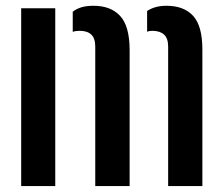

<svg xmlns="http://www.w3.org/2000/svg" viewBox="-20 -628 752 648"><path d="M51.5 0V-600H166.5V0ZM547.5 0V-470.5Q547.5 -499 533.5 -511.5Q519.5 -524 494 -524Q483.5 -524 476.5 -521V-591Q489.5 -599.5 505.5 -604Q521.5 -608.5 542 -608.5Q600.5 -608.5 631.8 -574.5Q663 -540.5 663 -461V0ZM301.5 0V-470.5Q301.5 -498.5 288.2 -511.2Q275 -524 248.5 -524Q242.5 -524 236.8 -523.2Q231 -522.5 225.5 -520.5V-588.5Q238.5 -598.5 255.2 -603.5Q272 -608.5 295.5 -608.5Q353.5 -608.5 385.2 -574.5Q417 -540.5 417.5 -461V0Z"/></svg>

Font: Big Shoulders Stencil Text Thin
Style: Bold
Weight: 700
Version: Version 2.001